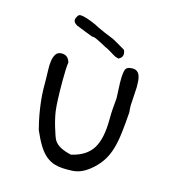

<svg xmlns="http://www.w3.org/2000/svg" viewBox="-102 -782 783 853"><g transform="rotate(15 289.0 -355.0)"><path d="M376 -551Q368 -553 360 -556Q356 -558 349.5 -562Q343 -566 336.5 -570Q330 -574 323 -578Q316 -582 311 -584Q311 -583 299 -590Q287 -597 262 -609Q245 -617 239 -615Q225 -620 206 -627.5Q187 -635 162 -645Q138 -658 147 -677Q150 -684 154 -689Q158 -694 167 -693.5Q176 -693 193 -688Q210 -683 239 -670Q242 -668 246.5 -666Q251 -664 256 -661Q283 -648 331 -629Q344 -622 358.5 -613.5Q373 -605 390 -595Q398 -578 392 -565Q388 -557 376 -551ZM485 -333Q481 -277 476 -235.5Q471 -194 461.5 -162Q452 -130 436.5 -105.5Q421 -81 397 -59Q379 -43 363.5 -34Q348 -25 333.5 -21Q319 -17 306 -16.5Q293 -16 281 -16Q250 -16 227 -22.5Q204 -29 185 -45Q166 -61 150 -87Q134 -113 117 -152Q107 -190 101.5 -221.5Q96 -253 93 -281Q90 -309 89.5 -334.5Q89 -360 89 -386Q89 -401 88 -421.5Q87 -442 89.5 -461.5Q92 -481 100.5 -494.5Q109 -508 128 -508Q157 -508 166 -477Q164 -464 163 -442.5Q162 -421 162 -391Q162 -343 163.5 -308.5Q165 -274 166 -269Q167 -253 171.5 -231Q176 -209 182.5 -187Q189 -165 195 -148Q201 -131 205 -126Q224 -97 283 -84Q352 -100 380 -146Q408 -192 408 -279Q408 -307 410 -332Q412 -357 414 -379L411 -448V-462Q411 -494 416.5 -509.5Q422 -525 449 -525Q463 -525 471 -518Q479 -511 482.5 -500.5Q486 -490 487 -477Q488 -464 488 -451Q488 -445 487 -433Q486 -421 485.5 -408Q485 -395 484 -382.5Q483 -370 483 -364Q483 -356 483.5 -348Q484 -340 485 -333Z"/></g></svg>

Font: Gaegu
Style: Accents-Regular
Weight: 400
Designer: JIKJI
Foundry: JIKJI
Version: Version 1.00